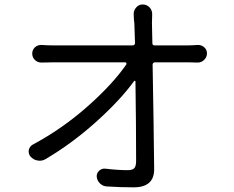

<svg xmlns="http://www.w3.org/2000/svg" viewBox="-20 -803 1040 852"><path d="M656.2 -611.3Q656.2 -601.6 666 -601.6H813.5Q831.1 -601.6 856.4 -603.5Q858.4 -603.5 859.4 -603.5Q874 -603.5 885.7 -593.8Q898.4 -583 898.4 -566.4Q898.4 -548.8 885.7 -537.1Q874 -525.4 857.4 -525.4Q856.4 -525.4 856.4 -525.4Q832 -526.4 816.4 -526.4H667Q663.1 -526.4 660.2 -523.4Q657.2 -520.5 657.2 -516.6Q662.1 -252 664.1 -51.8Q664.1 28.3 573.2 28.3Q512.7 28.3 454.1 24.4Q436.5 23.4 423.8 11.2Q411.1 -1 409.2 -18.6Q408.2 -34.2 419.4 -44.9Q430.7 -55.7 446.3 -54.7Q502 -47.9 546.9 -47.9Q568.4 -47.9 576.2 -57.1Q584 -66.4 584 -87.9Q584 -244.1 581.1 -441.4Q581.1 -443.4 578.6 -444.3Q576.2 -445.3 575.2 -443.4Q512.7 -357.4 405.3 -261.2Q297.9 -165 181.6 -96.7Q169.9 -89.8 156.2 -89.8Q151.4 -89.8 146.5 -90.8Q127.9 -93.8 115.2 -108.4Q107.4 -118.2 107.4 -129.9Q107.4 -133.8 107.4 -136.7Q111.3 -153.3 125 -161.1Q254.9 -230.5 367.2 -329.6Q479.5 -428.7 541 -517.6Q542 -520.5 540.5 -523.4Q539.1 -526.4 536.1 -526.4H215.8Q190.4 -526.4 166 -525.4Q165 -525.4 164.1 -525.4Q147.5 -525.4 135.7 -536.1Q123 -547.9 123 -565.4Q123 -582 135.7 -593.8Q147.5 -603.5 162.1 -603.5Q164.1 -603.5 165 -603.5Q190.4 -601.6 214.8 -601.6H569.3Q573.2 -601.6 576.2 -604.5Q579.1 -607.4 579.1 -611.3Q577.1 -669.9 576.2 -699.2Q575.2 -704.1 574.2 -716.8Q573.2 -741.2 573.2 -741.2Q573.2 -756.8 584 -769.5Q595.7 -783.2 613.3 -783.2Q631.8 -783.2 644.5 -769.5Q655.3 -756.8 655.3 -740.2L654.3 -699.2Z"/></svg>

Font: Gen Jyuu GothicX Regular
Style: Regular
Weight: 400
Designer: [Source Han Sans]
Ryoko NISHIZUKA  (kana & ideographs); Paul D. Hunt (Latin, Greek & Cyrillic); Wenlong ZHANG  (bopomofo
Version: Version 1.002.20150607